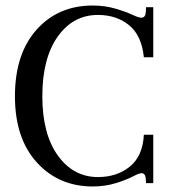

<svg xmlns="http://www.w3.org/2000/svg" viewBox="-20 -662 620 694"><path d="M315 12Q192 12 113 -75Q34 -162 34 -314Q34 -467 112 -554.5Q190 -642 315 -642Q359 -642 396.5 -631Q434 -620 457.5 -609Q481 -598 491 -598Q506 -598 507 -619L508 -636H534V-455H500Q492 -534 446.5 -571Q401 -608 334 -608Q244 -608 188.5 -529.5Q133 -451 133 -314Q133 -178 189 -100Q245 -22 334 -22Q403 -22 449.5 -60Q496 -98 500 -175H534V0H508L507 -15Q506 -36 491 -36Q483 -36 460 -24Q437 -12 398.5 0Q360 12 315 12Z"/></svg>

Font: Arapey
Style: Regular
Weight: 400
Designer: Eduardo Rodriguez Tunni
Foundry: Eduardo Rodriguez Tunni
Version: Version 4.000